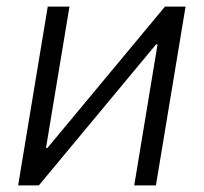

<svg xmlns="http://www.w3.org/2000/svg" viewBox="-20 -559 614 579"><path d="M450.2 0H384.8L455.1 -425.3H450.7L97.2 0H34.7L124 -539.1H189.5L118.7 -112.8H123L477.5 -539.1H539.6Z"/></svg>

Font: Inter 18pt Light
Style: Italic
Weight: 300
Italic angle: -9.3988°
Designer: Rasmus Andersson
Foundry: rsms
Version: Version 4.001;git-66647c0bb